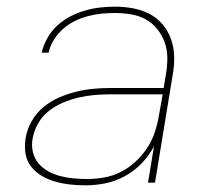

<svg xmlns="http://www.w3.org/2000/svg" viewBox="-20 -548 640 576"><path d="M237 8Q213 8 190.5 5.5Q168 3 146.5 -3Q125 -9 106 -20Q87 -31 73.5 -48Q60 -65 56.5 -87.5Q53 -110 57 -134Q61 -159 74.5 -183.5Q88 -208 109.5 -226Q131 -244 156 -255Q181 -266 207 -272.5Q233 -279 259 -281.5Q285 -284 311 -284H471L478 -326Q482 -350 482 -374.5Q482 -399 474 -421Q466 -443 451.5 -461Q437 -479 417 -490Q397 -501 373 -505Q349 -509 324 -509Q304 -509 284 -507Q264 -505 243.5 -499.5Q223 -494 204.5 -485Q186 -476 169.5 -461.5Q153 -447 141.5 -428.5Q130 -410 126 -390H105Q110 -412 122 -433.5Q134 -455 152 -471.5Q170 -488 191.5 -499Q213 -510 235.5 -516.5Q258 -523 280.5 -525.5Q303 -528 326 -528Q353 -528 379.5 -523Q406 -518 429 -506Q452 -494 468.5 -474Q485 -454 493.5 -429.5Q502 -405 502.5 -377.5Q503 -350 498 -323L445 0H424L442 -109Q427 -81 405 -58Q383 -35 354.5 -19.5Q326 -4 296 2Q266 8 237 8ZM241 -11Q266 -11 292 -15.5Q318 -20 342 -32Q366 -44 386.5 -63Q407 -82 422 -105Q437 -128 445 -153Q453 -178 457 -203L468 -265H311Q288 -265 264 -263Q240 -261 216.5 -255.5Q193 -250 170 -240.5Q147 -231 127 -215.5Q107 -200 94.5 -178Q82 -156 78 -133Q74 -112 78.5 -92.5Q83 -73 95 -58.5Q107 -44 124 -34.5Q141 -25 160 -20Q179 -15 199.5 -13Q220 -11 241 -11Z"/></svg>

Font: Iosevka Thin Extended Oblique
Style: Regular
Weight: 100
Width: 7
Italic angle: -9°
Monospace: yes
Designer: Belleve Invis
Foundry: Belleve Invis
Version: Version 32.5.0; ttfautohint (v1.8.4)